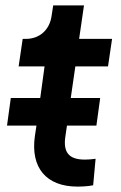

<svg xmlns="http://www.w3.org/2000/svg" viewBox="-20 -685 448 711"><path d="M267 6C282 6 307 5 325 1L334 -97C320 -95 307 -94 294 -94C232 -94 214 -124 222 -179L228 -220H337L351 -322H242L259 -439H380L395 -541H273L291 -665H177L171 -626C164 -575 127 -541 76 -541H64L49 -439H145L129 -322H20L6 -220H115L109 -180C93 -64 151 6 267 6Z"/></svg>

Font: Mluvka SemiBold
Style: Italic
Weight: 600
Italic angle: -8°
Designer: Modified by Jiří Krblich, Original typeface by Gumpita Rahayu
Foundry: Gumpita Rahayu & Jiří Krblich
Version: Version 2.000;Glyphs 3.1.1 (3134)